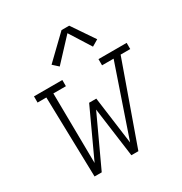

<svg xmlns="http://www.w3.org/2000/svg" viewBox="-177 -891 966 1021"><g transform="rotate(-30 306.0 -381.0)"><path d="M109 0 97 -492H43V-530H217V-492H140L145 -62L280 -354H324L363 -62L510 -492H439V-530H612V-492H553L378 0H335L294 -304L153 0ZM241 -599 208 -629 346 -762H393L486 -625L447 -602L365 -732Z"/></g></svg>

Font: Iosevka Slab XLtExObl
Style: Regular
Weight: 200
Width: 7
Italic angle: -9°
Monospace: yes
Designer: Belleve Invis
Foundry: Belleve Invis
Version: Version 11.1.1; ttfautohint (v1.8.3)